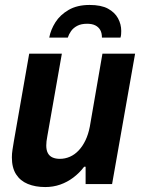

<svg xmlns="http://www.w3.org/2000/svg" viewBox="-20 -744 577 776"><path d="M163 12Q123 12 92.5 -0.5Q62 -13 45 -39.5Q28 -66 28 -108Q28 -123 30.5 -139Q33 -155 36 -173L98 -527H230L171 -192Q169 -182 168 -173Q167 -164 167 -156Q167 -137 173.5 -125Q180 -113 192.5 -107.5Q205 -102 222 -102Q243 -102 262.5 -110.5Q282 -119 298 -136Q314 -153 325.5 -177Q337 -201 343 -232L394 -527H526L433 0H326V-70H320Q301 -45 276.5 -26.5Q252 -8 223.5 2Q195 12 163 12ZM342 -724Q389 -724 416.5 -709Q444 -694 457 -670Q470 -646 470 -619Q470 -612 469.5 -605.5Q469 -599 467 -592H392Q392 -611 385 -623Q378 -635 365 -641.5Q352 -648 332 -648Q308 -648 292 -639.5Q276 -631 267 -618Q258 -605 254 -592H179Q185 -624 204 -654Q223 -684 257.5 -704Q292 -724 342 -724Z"/></svg>

Font: Archivo SemiCondensed
Style: Bold Italic
Weight: 700
Width: 4
Italic angle: -10°
Designer: Hector Gatti
Foundry: Omnibus-Type
Version: Version 2.001